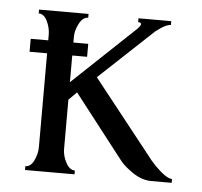

<svg xmlns="http://www.w3.org/2000/svg" viewBox="-39 -461 527 502"><g transform="rotate(5 224.5 -210.5)"><path d="M29 -309V-343H75V-358Q75 -376 66.5 -393.5Q58 -411 44 -411V-421H174V-411Q160 -411 150.5 -393Q141 -375 141 -358V-343H180V-309H141V-239L303 -392Q313 -402 313 -406Q313 -411 305 -411V-421H391V-411Q382 -411 366 -401L352 -391L210 -258L358 -71Q373 -51 384 -40Q414 -10 429 -10V0H375Q346 0 316 -24Q300 -36 291 -48Q279 -64 162 -214L141 -193V-63Q141 -46 150.5 -28Q160 -10 174 -10V0H44V-10Q58 -10 66.5 -27.5Q75 -45 75 -63V-309Z"/></g></svg>

Font: Forum
Style: Regular
Weight: 400
Designer: Denis Masharov
Foundry: Denis Masharov
Version: Version 1.000